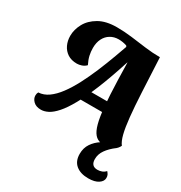

<svg xmlns="http://www.w3.org/2000/svg" viewBox="-214 -841 1181 1252"><g transform="rotate(30 377.0 -215.5)"><path d="M140.3 24.7Q103.3 24.7 83.3 5Q63.3 -14.7 63.3 -38.3Q63.3 -53 69.7 -64.3Q109.3 -66.3 144.8 -91.7Q180.3 -117 213.2 -161.2Q246 -205.3 276.2 -263Q306.3 -320.7 334.2 -386.8Q362 -453 387.5 -522.7Q413 -592.3 437 -660H642Q649 -512.3 654.5 -404.3Q660 -296.3 667.7 -222.3Q675.3 -148.3 686.8 -103.2Q698.3 -58 716 -35.7Q705 -11.7 680.3 4.3Q655.7 20.3 618.7 20.3Q586.3 20.3 562.8 7.7Q539.3 -5 523.7 -38.3Q508 -71.7 498.3 -132.7Q488.7 -193.7 483.7 -289.7Q478.7 -385.7 476 -523.7H474.7Q431.7 -389.7 393 -294.8Q354.3 -200 319.5 -137.7Q284.7 -75.3 253.3 -39.8Q222 -4.3 194 10.2Q166 24.7 140.3 24.7ZM631 258Q572.7 258 538.3 229.7Q504 201.3 504 147Q504 102 526.5 68.8Q549 35.7 584.2 13.3Q619.3 -9 657.7 -22L691 -4Q652.3 25.3 629.5 57.5Q606.7 89.7 606.7 126.7Q606.7 179.7 655.3 179.7Q673 179.7 688.7 173.7Q704.3 167.7 715.7 154.7Q724.7 164.7 729.2 173.8Q733.7 183 733.7 197Q733.7 221.7 707 239.8Q680.3 258 631 258ZM288.3 -162 293.7 -239H555.3L556.7 -162ZM193.3 -352.7Q151.3 -352.7 123 -371.3Q94.7 -390 80.2 -421Q65.7 -452 65.7 -489Q65.7 -536 90.7 -582.2Q115.7 -628.3 168.3 -658.8Q221 -689.3 302.3 -689.3Q358.3 -689.3 415 -682.2Q471.7 -675 528.7 -667.5Q585.7 -660 641.7 -660L531 -565.7L419 -607.3L413.7 -616.3Q399.3 -621.3 383.5 -624Q367.7 -626.7 352 -626.7Q317.3 -626.7 290.2 -610.3Q263 -594 248.2 -564.3Q233.3 -534.7 233.3 -494.3Q233.3 -465.7 239.3 -438.8Q245.3 -412 261.3 -380Q247.3 -365.3 228.3 -359Q209.3 -352.7 193.3 -352.7Z"/></g></svg>

Font: Sansita Swashed Light
Style: Regular
Weight: 300
Designer: Pablo Cosgaya
Foundry: Omnibus-Type
Version: Version 1.003